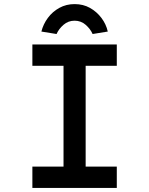

<svg xmlns="http://www.w3.org/2000/svg" viewBox="-20 -917 729 937"><path d="M138 0V-104H290V-596H138V-700H550V-596H398V-104H550V0ZM256 -751 182 -763Q191 -799 213.5 -829.5Q236 -860 269.5 -878.5Q303 -897 344 -897Q386 -897 419 -878.5Q452 -860 475 -829.5Q498 -799 506 -763L432 -751Q421 -776 398 -796Q375 -816 344 -816Q313 -816 290 -796Q267 -776 256 -751Z"/></svg>

Font: Lexend Giga
Style: Regular
Weight: 400
Designer: Bonnie Shaver-Troup, Thomas Jockin
Foundry: Lexend
Version: Version 1.007